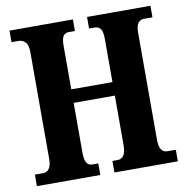

<svg xmlns="http://www.w3.org/2000/svg" viewBox="-80 -791 845 868"><g transform="rotate(-10 342.5 -357.0)"><path d="M20 0V-53H59Q75 -53 85.5 -67Q96 -81 96 -111V-602Q96 -635 83 -648Q70 -661 52 -661H20V-714H311V-661H283Q266 -661 257.5 -648.5Q249 -636 249 -605V-404H438V-602Q438 -635 429 -648Q420 -661 399 -661H376V-714H667V-661H628Q611 -661 601 -648Q591 -635 591 -602V-111Q591 -81 601 -67Q611 -53 628 -53H667V0H376V-53H400Q438 -53 438 -115V-342H249V-111Q249 -53 283 -53H311V0Z"/></g></svg>

Font: Noto Serif ExtraCondensed ExtraBold
Style: Regular
Weight: 800
Width: 2
Designer: Monotype Design Team
Foundry: Monotype Imaging Inc.
Version: Version 2.013; ttfautohint (v1.8.4.7-5d5b)